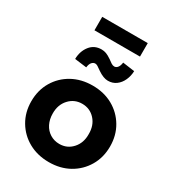

<svg xmlns="http://www.w3.org/2000/svg" viewBox="-223 -1065 1082 1198"><g transform="rotate(30 318.5 -466.0)"><path d="M319 10Q237 10 173 -25.5Q109 -61 72 -123.5Q35 -186 35 -265Q35 -345 72 -407.5Q109 -470 173 -505.5Q237 -541 319 -541Q401 -541 464.5 -505.5Q528 -470 565 -407.5Q602 -345 602 -265Q602 -186 565 -123.5Q528 -61 464.5 -25.5Q401 10 319 10ZM319 -121Q375 -121 412 -162Q449 -203 448 -265Q449 -329 412 -369.5Q375 -410 319 -410Q263 -410 225.5 -369Q188 -328 189 -265Q189 -224 205.5 -191Q222 -158 252 -139.5Q282 -121 319 -121ZM384 -614Q352 -614 311 -642Q292 -656 282 -662Q272 -668 264 -668Q250 -668 239.5 -656Q229 -644 226 -619L140 -630Q141 -686 171.5 -725Q202 -764 254 -764Q272 -764 288 -758Q304 -752 326 -737Q340 -726 352 -718.5Q364 -711 374 -711Q388 -711 398 -723.5Q408 -736 411 -760L497 -748Q496 -713 482 -682Q468 -651 443 -632.5Q418 -614 384 -614ZM155 -845V-942H483V-845Z"/></g></svg>

Font: Readex Pro bold
Style: Bold
Weight: 700
Designer: Bonnie Shaver-Troup, Thomas Jockin
Foundry: Lexend
Version: Version 1.200; ttfautohint (v1.8.3)